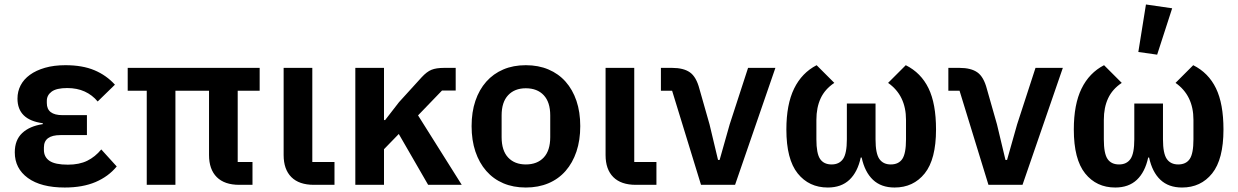

<svg xmlns="http://www.w3.org/2000/svg" viewBox="-20 -825 5527 857"><path d="M501 -82Q464 -37 406.5 -12.5Q349 12 269 12Q163 12 104.5 -30.5Q46 -73 46 -145Q46 -200 79 -231Q112 -262 171 -271V-275Q58 -290 58 -385Q58 -417 72 -444Q86 -471 113.5 -491Q141 -511 181 -522.5Q221 -534 272 -534Q348 -534 401.5 -511.5Q455 -489 493 -447L416 -372Q392 -401 358 -416.5Q324 -432 280 -432Q232 -432 210.5 -416Q189 -400 189 -375V-365Q189 -311 259 -311H368V-222H250Q176 -222 176 -167V-156Q176 -124 201 -107Q226 -90 283 -90Q334 -90 369.5 -107.5Q405 -125 432 -158Z M1041 -102H1107V0H1048Q982 0 947.5 -34.5Q913 -69 913 -133V-420H763V0H635V-420H550V-522H1139V-420H1041Z M1473 0H1381Q1315 0 1280.5 -34.5Q1246 -69 1246 -133V-522H1374V-102H1473Z M1760 -227 1694 -159V0H1566V-522H1694V-289H1699L1761 -369L1862 -480Q1885 -505 1906 -513.5Q1927 -522 1962 -522H2014V-421H1953L1846 -310L2041 0H1891Z M2327 12Q2271 12 2226.5 -7Q2182 -26 2150.5 -62Q2119 -98 2102 -148.5Q2085 -199 2085 -262Q2085 -325 2102 -375Q2119 -425 2150.5 -460.5Q2182 -496 2226.5 -515Q2271 -534 2327 -534Q2383 -534 2428 -515Q2473 -496 2504.5 -460.5Q2536 -425 2553 -375Q2570 -325 2570 -262Q2570 -199 2553 -148.5Q2536 -98 2504.5 -62Q2473 -26 2428 -7Q2383 12 2327 12ZM2327 -91Q2378 -91 2407 -122Q2436 -153 2436 -213V-310Q2436 -369 2407 -400Q2378 -431 2327 -431Q2277 -431 2248 -400Q2219 -369 2219 -310V-213Q2219 -153 2248 -122Q2277 -91 2327 -91Z M2910 0H2818Q2752 0 2717.5 -34.5Q2683 -69 2683 -133V-522H2811V-102H2910Z M3109 0 2980 -420H2930V-522H2980Q3031 -522 3059.5 -502Q3088 -482 3102 -428L3147 -270L3185 -111H3192L3237 -270L3319 -522H3441L3261 0Z M3888 -203Q3888 -140 3905 -115.5Q3922 -91 3956 -91Q3991 -91 4007.5 -115.5Q4024 -140 4024 -203V-290Q4024 -399 3944 -455L4023 -534Q4091 -500 4124.5 -431Q4158 -362 4158 -247Q4158 -114 4107.5 -51Q4057 12 3973 12Q3913 12 3876.5 -22.5Q3840 -57 3826 -122H3822Q3808 -57 3771.5 -22.5Q3735 12 3675 12Q3591 12 3540.5 -51Q3490 -114 3490 -247Q3490 -359 3524.5 -429.5Q3559 -500 3625 -534L3704 -455Q3662 -427 3643 -386Q3624 -345 3624 -290V-203Q3624 -140 3640.5 -115.5Q3657 -91 3692 -91Q3726 -91 3743 -115.5Q3760 -140 3760 -203V-363H3888Z M4392 0 4263 -420H4213V-522H4263Q4314 -522 4342.5 -502Q4371 -482 4385 -428L4430 -270L4468 -111H4475L4520 -270L4602 -522H4724L4544 0Z M5171 -203Q5171 -140 5188 -115.5Q5205 -91 5239 -91Q5274 -91 5290.5 -115.5Q5307 -140 5307 -203V-290Q5307 -399 5227 -455L5306 -534Q5374 -500 5407.5 -431Q5441 -362 5441 -247Q5441 -114 5390.5 -51Q5340 12 5256 12Q5196 12 5159.5 -22.5Q5123 -57 5109 -122H5105Q5091 -57 5054.5 -22.5Q5018 12 4958 12Q4874 12 4823.5 -51Q4773 -114 4773 -247Q4773 -359 4807.5 -429.5Q4842 -500 4908 -534L4987 -455Q4945 -427 4926 -386Q4907 -345 4907 -290V-203Q4907 -140 4923.5 -115.5Q4940 -91 4975 -91Q5009 -91 5026 -115.5Q5043 -140 5043 -203V-363H5171ZM5145 -581 5061 -593 5095 -805 5212 -788Z"/></svg>

Font: IBM Plex Sans SmBld
Style: Regular
Weight: 600
Designer: Mike Abbink, Paul van der Laan, Pieter van Rosmalen
Foundry: Bold Monday
Version: Version 3.005